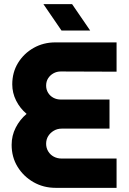

<svg xmlns="http://www.w3.org/2000/svg" viewBox="-20 -904 620 924"><path d="M248 0Q189 0 141 -27.5Q93 -55 64.5 -101.5Q36 -148 36 -207Q36 -251 55.5 -289.5Q75 -328 108 -356Q76 -383 57.5 -420Q39 -457 39 -498Q39 -556 67 -601.5Q95 -647 142 -673.5Q189 -700 246 -700H541V-559L272 -560Q253 -560 237 -551Q221 -542 211.5 -527Q202 -512 202 -492Q202 -473 211.5 -457.5Q221 -442 237 -433.5Q253 -425 272 -425H507V-285H277Q256 -285 239 -275Q222 -265 212 -249Q202 -233 202 -212Q202 -192 212 -175.5Q222 -159 239 -150Q256 -141 277 -141H541V0ZM276 -757 189 -884H327L414 -757Z"/></svg>

Font: MuseoModerno SemiBold
Style: Bold
Weight: 700
Version: Version 1.001